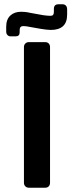

<svg xmlns="http://www.w3.org/2000/svg" viewBox="-20 -873 346 898"><path d="M115 5Q105 5 98.5 -1.5Q92 -8 92 -18V-653Q92 -663 98.5 -669.5Q105 -676 115 -676H191Q202 -676 208 -669.5Q214 -663 214 -653V-18Q214 -8 208 -1.5Q202 5 191 5ZM29 -703Q21 -703 15 -709Q9 -715 9 -726V-748Q9 -782 28 -800Q47 -818 79 -818Q87 -818 97.5 -817Q108 -816 121 -813L182 -802Q190 -801 199 -800Q208 -799 215 -799Q225 -799 228.5 -803.5Q232 -808 232 -818V-831Q232 -853 253 -853H273Q282 -853 288 -847Q294 -841 294 -828V-805Q294 -768 274.5 -750.5Q255 -733 218 -733Q208 -733 196 -734.5Q184 -736 171 -738L120 -747Q111 -749 103 -750Q95 -751 89 -751Q72 -751 72 -733V-722Q72 -703 53 -703Z"/></svg>

Font: Rubik Light SemiBold
Style: Regular
Weight: 600
Version: Version 2.300;gftools[0.9.30]